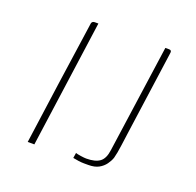

<svg xmlns="http://www.w3.org/2000/svg" viewBox="-90 -554 664 652"><g transform="rotate(20 242.0 -228.5)"><path d="M72 0Q87 -110 102.5 -220Q118 -330 134 -440Q135 -447 135.5 -451Q136 -455 139 -457.5Q142 -460 147 -460H160L96 0ZM382 -150Q379 -129 375 -98.5Q371 -68 366 -50Q362 -38 353 -25.5Q344 -13 329.5 -5Q315 3 292 3Q286 3 276.5 3Q267 3 256.5 1.5Q246 0 236 -2L239 -21Q244 -19 257.5 -17Q271 -15 278 -15Q310 -15 326.5 -27Q343 -39 347 -71L402 -460H415Q420 -460 422 -458Q424 -456 424 -452.5Q424 -449 423 -444Z"/></g></svg>

Font: Genos Thin
Style: Italic
Weight: 100
Italic angle: -8°
Designer: Robert E. Leuschke
Foundry: Robert E. Leuschke
Version: Version 1.010